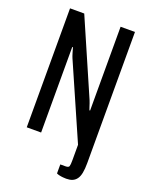

<svg xmlns="http://www.w3.org/2000/svg" viewBox="-161 -770 812 1042"><g transform="rotate(20 245.5 -249.0)"><path d="M354 189Q347 189 335.5 188Q324 187 313.5 184.5Q303 182 298 179V127H328Q346 127 349 118Q352 109 352 82V-6L163 -437Q159 -446 153.5 -464.5Q148 -483 145 -494H141Q141 -479 141 -462.5Q141 -446 141 -433V0H58V-687H140L328 -255Q331 -249 334 -239Q337 -229 340.5 -219Q344 -209 346 -203H350Q350 -216 350 -231.5Q350 -247 350 -259V-687H433V70Q433 104 428.5 127Q424 150 414 163.5Q404 177 389.5 183Q375 189 354 189Z"/></g></svg>

Font: Archivo ExtraCondensed
Style: Regular
Weight: 400
Width: 2
Designer: Hector Gatti
Foundry: Omnibus-Type
Version: Version 2.001